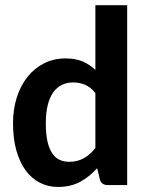

<svg xmlns="http://www.w3.org/2000/svg" viewBox="-20 -722 577 749"><path d="M399.4 0Q388.2 0 380.1 -5.6Q372.1 -11.2 369.6 -22.5L358.9 -65.9Q330.1 -33.2 293 -12.9Q255.9 7.3 206.1 7.3Q167.5 7.3 135.3 -9.3Q103 -25.9 79.8 -57.6Q56.6 -89.4 43.7 -135.5Q30.8 -181.6 30.8 -241.2Q30.8 -295.4 45.4 -341.6Q60.1 -387.7 86.9 -421.6Q113.8 -455.6 151.6 -474.9Q189.5 -494.1 235.8 -494.1Q274.9 -494.1 302.5 -482.2Q330.1 -470.2 352.1 -449.2V-701.7H476.1V0ZM249.5 -90.8Q266.6 -90.8 281 -94.5Q295.4 -98.1 307.6 -105Q319.8 -111.8 330.8 -121.8Q341.8 -131.8 352.1 -145V-358.9Q333.5 -382.3 311.8 -391.4Q290 -400.4 265.1 -400.4Q241.2 -400.4 221.4 -390.9Q201.7 -381.3 187.7 -361.8Q173.8 -342.3 166.3 -312.3Q158.7 -282.2 158.7 -241.2Q158.7 -199.7 165 -171.1Q171.4 -142.6 183.1 -124.8Q194.8 -106.9 211.7 -98.9Q228.5 -90.8 249.5 -90.8Z"/></svg>

Font: Carlito
Style: Bold
Weight: 700
Designer: Lukasz Dziedzic
Foundry: tyPoland Lukasz Dziedzic
Version: Version 1.104